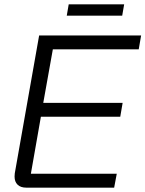

<svg xmlns="http://www.w3.org/2000/svg" viewBox="-20 -863 669 883"><path d="M47 -51Q47 -61 48 -66L160 -700H629L618 -636H223L179 -390H544L533 -326H168L122 -64H517L505 0H101Q75 0 61 -13.5Q47 -27 47 -51ZM296 -843H551L542 -791H287Z"/></svg>

Font: Bai Jamjuree
Style: Italic
Weight: 400
Italic angle: -10°
Version: Version 1.000; ttfautohint (v1.6)